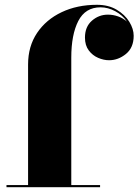

<svg xmlns="http://www.w3.org/2000/svg" viewBox="-20 -780 577 800"><path d="M7 -9H97V-511.5Q97 -587 134.5 -642.8Q172 -698.5 236.8 -729.2Q301.5 -760 384 -760Q432 -760 466.2 -739.5Q500.5 -719 518.8 -689.2Q537 -659.5 537 -631Q537 -581.5 504.8 -555.2Q472.5 -529 434.5 -529Q412 -529 388.8 -539Q365.5 -549 349.8 -570Q334 -591 334 -623.5Q334 -668.5 363 -693.8Q392 -719 429.5 -719Q451.5 -719 472.5 -711.5Q493.5 -704 509 -690Q490.5 -717 460.2 -733.2Q430 -749.5 399 -749.5Q335.5 -749.5 306.2 -692.5Q277 -635.5 277 -540V-9H397V0H7Z"/></svg>

Font: Bodoni* 24pt Fatface
Style: Regular
Weight: 900
Version: Version 2.3